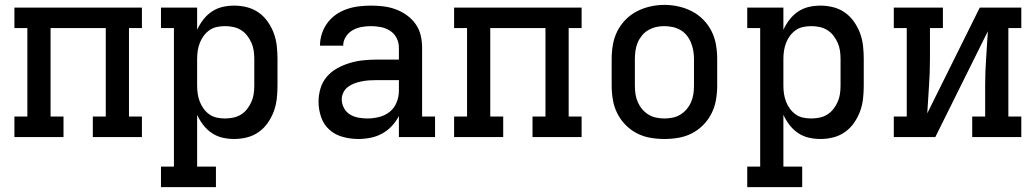

<svg xmlns="http://www.w3.org/2000/svg" viewBox="-20 -561 4240 786"><path d="M39 0V-84H92V-446H39V-530H561V-446H508V-84H561V0H360V-84H413V-446H187V-84H240V0Z M639 205V121H692V-446H639V-530H787V-439Q797 -461 812 -480.5Q827 -500 847 -513.5Q867 -527 890.5 -532.5Q914 -538 939 -538Q965 -538 991 -531.5Q1017 -525 1039 -509.5Q1061 -494 1076.5 -471.5Q1092 -449 1101 -424.5Q1110 -400 1113 -373.5Q1116 -347 1116 -320V-210Q1116 -183 1113 -156.5Q1110 -130 1101 -105.5Q1092 -81 1076.5 -58.5Q1061 -36 1039 -20.5Q1017 -5 991 1.5Q965 8 939 8Q914 8 890.5 2.5Q867 -3 847 -16.5Q827 -30 812 -49.5Q797 -69 787 -91V121H864V205ZM901 -76Q918 -76 935 -79.5Q952 -83 966.5 -92Q981 -101 991.5 -114.5Q1002 -128 1009 -143.5Q1016 -159 1018.5 -176Q1021 -193 1021 -210V-320Q1021 -337 1018.5 -354Q1016 -371 1009 -386.5Q1002 -402 991.5 -415.5Q981 -429 966.5 -438Q952 -447 935 -450.5Q918 -454 901 -454Q884 -454 867.5 -450.5Q851 -447 837.5 -437.5Q824 -428 814 -414.5Q804 -401 798 -385.5Q792 -370 789.5 -353.5Q787 -337 787 -320V-210Q787 -193 789.5 -176.5Q792 -160 798 -144.5Q804 -129 814 -115.5Q824 -102 837.5 -92.5Q851 -83 867.5 -79.5Q884 -76 901 -76Z M1447 8Q1415 8 1383.5 -0.5Q1352 -9 1328.5 -30Q1305 -51 1294.5 -82Q1284 -113 1284 -144Q1284 -172 1292 -199Q1300 -226 1318 -247Q1336 -268 1360.5 -281.5Q1385 -295 1411.5 -303Q1438 -311 1465.5 -314Q1493 -317 1521 -317H1613V-366Q1613 -387 1603.5 -405.5Q1594 -424 1577 -435Q1560 -446 1539.5 -450Q1519 -454 1499 -454Q1479 -454 1460 -450.5Q1441 -447 1424 -437.5Q1407 -428 1396 -411Q1385 -394 1385 -375Q1385 -374 1385 -374Q1385 -374 1385 -374H1290Q1290 -375 1290 -375Q1290 -375 1290 -375Q1290 -400 1298 -424Q1306 -448 1321 -468Q1336 -488 1356.5 -502Q1377 -516 1400.5 -524Q1424 -532 1449 -535Q1474 -538 1499 -538Q1524 -538 1549.5 -535Q1575 -532 1599.5 -523Q1624 -514 1645 -499Q1666 -484 1681 -463Q1696 -442 1702 -417Q1708 -392 1708 -366V-84H1761V0H1613V-86Q1601 -63 1583.5 -44.5Q1566 -26 1544 -14Q1522 -2 1497 3Q1472 8 1447 8ZM1484 -76Q1508 -76 1532 -82Q1556 -88 1575 -103Q1594 -118 1603.5 -141.5Q1613 -165 1613 -189V-233H1521Q1506 -233 1491 -232Q1476 -231 1461 -228Q1446 -225 1432 -220Q1418 -215 1405.5 -206Q1393 -197 1386 -183Q1379 -169 1379 -154Q1379 -136 1388 -119Q1397 -102 1412.5 -92.5Q1428 -83 1446.5 -79.5Q1465 -76 1484 -76Z M1839 0V-84H1892V-446H1839V-530H2361V-446H2308V-84H2361V0H2160V-84H2213V-446H1987V-84H2040V0Z M2700 8Q2671 8 2642 3Q2613 -2 2587 -15.5Q2561 -29 2540.5 -50Q2520 -71 2507 -97Q2494 -123 2489 -152Q2484 -181 2484 -210V-320Q2484 -349 2489 -378Q2494 -407 2507 -433Q2520 -459 2540.5 -480Q2561 -501 2587 -514.5Q2613 -528 2642 -534.5Q2671 -541 2700 -541Q2729 -541 2758 -534.5Q2787 -528 2813 -514.5Q2839 -501 2859.5 -480Q2880 -459 2893 -433Q2906 -407 2911 -378Q2916 -349 2916 -320V-210Q2916 -181 2911 -152Q2906 -123 2893 -97Q2880 -71 2859.5 -50Q2839 -29 2813 -15.5Q2787 -2 2758 3Q2729 8 2700 8ZM2700 -76Q2717 -76 2734 -79.5Q2751 -83 2765.5 -92Q2780 -101 2791 -114Q2802 -127 2809 -143Q2816 -159 2818.5 -176Q2821 -193 2821 -210V-320Q2821 -337 2818 -354Q2815 -371 2808.5 -387Q2802 -403 2791 -416.5Q2780 -430 2765 -438.5Q2750 -447 2733 -450.5Q2716 -454 2698 -454Q2681 -454 2664.5 -450Q2648 -446 2633.5 -437.5Q2619 -429 2608 -415.5Q2597 -402 2590.5 -386.5Q2584 -371 2581.5 -354Q2579 -337 2579 -320V-210Q2579 -193 2581.5 -176Q2584 -159 2591 -143Q2598 -127 2609 -114Q2620 -101 2634.5 -92Q2649 -83 2666 -79.5Q2683 -76 2700 -76Z M3039 205V121H3092V-446H3039V-530H3187V-439Q3197 -461 3212 -480.5Q3227 -500 3247 -513.5Q3267 -527 3290.5 -532.5Q3314 -538 3339 -538Q3365 -538 3391 -531.5Q3417 -525 3439 -509.5Q3461 -494 3476.5 -471.5Q3492 -449 3501 -424.5Q3510 -400 3513 -373.5Q3516 -347 3516 -320V-210Q3516 -183 3513 -156.5Q3510 -130 3501 -105.5Q3492 -81 3476.5 -58.5Q3461 -36 3439 -20.5Q3417 -5 3391 1.5Q3365 8 3339 8Q3314 8 3290.5 2.5Q3267 -3 3247 -16.5Q3227 -30 3212 -49.5Q3197 -69 3187 -91V121H3264V205ZM3301 -76Q3318 -76 3335 -79.5Q3352 -83 3366.5 -92Q3381 -101 3391.5 -114.5Q3402 -128 3409 -143.5Q3416 -159 3418.5 -176Q3421 -193 3421 -210V-320Q3421 -337 3418.5 -354Q3416 -371 3409 -386.5Q3402 -402 3391.5 -415.5Q3381 -429 3366.5 -438Q3352 -447 3335 -450.5Q3318 -454 3301 -454Q3284 -454 3267.5 -450.5Q3251 -447 3237.5 -437.5Q3224 -428 3214 -414.5Q3204 -401 3198 -385.5Q3192 -370 3189.5 -353.5Q3187 -337 3187 -320V-210Q3187 -193 3189.5 -176.5Q3192 -160 3198 -144.5Q3204 -129 3214 -115.5Q3224 -102 3237.5 -92.5Q3251 -83 3267.5 -79.5Q3284 -76 3301 -76Z M3639 0V-84H3692V-446H3639V-530H3840V-446H3787V-318Q3787 -263 3783 -207.5Q3779 -152 3776 -97L3991 -530H4161V-446H4108V-84H4161V0H3960V-84H4013V-212Q4013 -267 4017 -322.5Q4021 -378 4024 -433L3809 0Z"/></svg>

Font: Iosevka Curly Slab MdEx
Style: Regular
Weight: 500
Width: 7
Monospace: yes
Designer: Belleve Invis
Foundry: Belleve Invis
Version: Version 11.1.0; ttfautohint (v1.8.3)